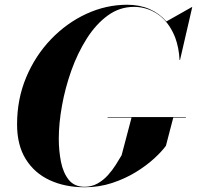

<svg xmlns="http://www.w3.org/2000/svg" viewBox="-20 -780 831 810"><path d="M434 -286H764V-284H711L680 -165Q663 -141.5 630.5 -111.5Q598 -81.5 552.8 -53.8Q507.5 -26 452.8 -8Q398 10 337 10Q254.5 10 190 -19.8Q125.5 -49.5 88.8 -108.5Q52 -167.5 52 -255Q52 -362 90.5 -453.8Q129 -545.5 195 -614.2Q261 -683 344.2 -721.5Q427.5 -760 517 -760Q569 -760 610.8 -741.8Q652.5 -723.5 682 -689.5L789 -750H791L739.5 -527H737.5Q735 -578 719.5 -620.5Q709 -647.5 694.5 -669.5Q668 -709.5 628.8 -730.2Q589.5 -751 545 -751Q484.5 -751 434.5 -714.5Q384.5 -678 346 -617.2Q307.5 -556.5 281.2 -483Q255 -409.5 241.5 -334.2Q228 -259 228 -195Q228 -144 237.2 -97.5Q246.5 -51 270 -21.5Q293.5 8 336.5 8Q367 8 391.8 -6Q416.5 -20 435.5 -41.2Q454.5 -62.5 468.8 -85.2Q483 -108 493 -125L535 -284H434Z"/></svg>

Font: Bodoni* 96
Style: Bold Italic
Weight: 700
Italic angle: -13°
Version: Version 2.2